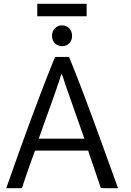

<svg xmlns="http://www.w3.org/2000/svg" viewBox="-20 -993 692 1015"><path d="M361 -803C361 -836 339 -859 308 -859C278 -859 255 -836 255 -803C255 -771 278 -749 308 -749C338 -749 361 -770 361 -803ZM177 -907H438V-973H177ZM426 -260H185C222 -368 262 -471 294 -569C298 -583 302 -596 306 -602C314 -588 320 -558 336 -516C365 -433 395 -349 426 -260ZM604 2C509 -260 434 -475 345 -692H271C183 -476 105 -260 13 2H96C117 -64 141 -131 165 -197H446C453 -175 460 -154 468 -132L513 1L549 2Z"/></svg>

Font: Repo
Style: Regular
Weight: 400
Designer: Stefan Peev
Foundry: Context Ltd
Version: Version 0.000